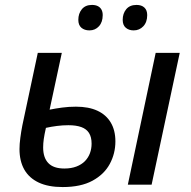

<svg xmlns="http://www.w3.org/2000/svg" viewBox="-20 -754 780 784"><path d="M235.8 9.8Q177.2 9.8 138.2 -8.5Q99.1 -26.9 79.3 -61.5Q59.6 -96.2 59.6 -145.5Q59.6 -165 63 -191.2Q66.4 -217.3 71.3 -242.2L134.3 -538.1H232.4L182.6 -306.2Q206.1 -311 233.4 -314.7Q260.7 -318.4 290 -318.4Q342.3 -318.4 377.9 -301.8Q413.6 -285.2 432.4 -253.4Q451.2 -221.7 451.2 -176.8Q451.2 -127 428.2 -84.5Q405.3 -42 357.7 -16.1Q310.1 9.8 235.8 9.8ZM242.7 -65.9Q271 -65.9 292 -74Q313 -82 326.7 -95.9Q340.3 -109.9 347.2 -128.2Q354 -146.5 354 -167.5Q354 -194.3 343.5 -210.9Q333 -227.5 312 -235.1Q291 -242.7 259.3 -242.7Q235.8 -242.7 212.6 -239.7Q189.5 -236.8 167.5 -231.9Q161.1 -203.6 158.7 -186Q156.2 -168.5 156.2 -151.9Q156.2 -109.9 177.5 -87.9Q198.7 -65.9 242.7 -65.9ZM502 0 615.7 -538.1H713.9L599.1 0ZM525.9 -629.9Q506.3 -629.9 493.7 -640.6Q481 -651.4 481 -672.9Q481 -698.7 495.4 -716.3Q509.8 -733.9 537.6 -733.9Q558.1 -733.9 569.6 -723.1Q581.1 -712.4 581.1 -692.4Q581.1 -663.6 565.2 -646.7Q549.3 -629.9 525.9 -629.9ZM345.2 -629.9Q325.2 -629.9 312.5 -640.6Q299.8 -651.4 299.8 -672.9Q299.8 -698.7 314.2 -716.3Q328.6 -733.9 355.5 -733.9Q369.6 -733.9 379.4 -729Q389.2 -724.1 394.3 -714.8Q399.4 -705.6 399.4 -692.4Q399.4 -663.6 384 -646.7Q368.7 -629.9 345.2 -629.9Z"/></svg>

Font: Open Sans Medium
Style: Italic
Weight: 500
Italic angle: -12°
Designer: Monotype Design Team
Foundry: Monotype Imaging Inc.
Version: Version 3.000